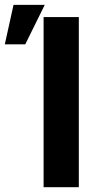

<svg xmlns="http://www.w3.org/2000/svg" viewBox="-21 -778 407 798"><path d="M306.6 0H160.2V-707H306.6ZM35.2 -757.8H165L84 -593.8H-1Z"/></svg>

Font: Pretendard JP
Style: Bold
Weight: 700
Designer: Base glyphs from Inter by Rasmus Andersson; Hangeul glyphs from Noto Sans CJK(Source Han Sans) by Jang Soo-young and Kan
Foundry: Kil Hyung-jin
Version: Version 1.309